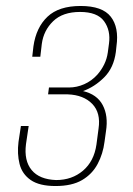

<svg xmlns="http://www.w3.org/2000/svg" viewBox="-20 -615 447 643"><path d="M166 8Q112 8 83 -12Q54 -32 45.5 -66Q37 -100 42 -140L50 -193H76L67 -132Q60 -77 86 -45.5Q112 -14 168 -12Q221 -12 258 -43.5Q295 -75 303 -131L310 -184Q318 -237 289 -267Q260 -297 207 -299H141L144 -322H211Q237 -322 262 -333Q287 -344 306 -365Q320 -381 329 -399.5Q338 -418 341 -439L345 -469Q351 -513 328.5 -544Q306 -575 248 -575Q190 -575 158 -544Q126 -513 120 -468L115 -425H88L92 -460Q101 -523 139 -559Q177 -595 250 -595Q323 -595 351 -559Q379 -523 370 -460L368 -441Q361 -388 329 -356Q297 -324 258 -310Q305 -299 324 -263Q343 -227 335 -176L330 -140Q325 -100 307 -66Q289 -32 255 -12Q221 8 166 8Z"/></svg>

Font: Alumni Sans Thin
Style: Italic
Weight: 100
Italic angle: -8°
Designer: Robert E. Leuschke
Foundry: Robert E. Leuschke
Version: Version 1.016